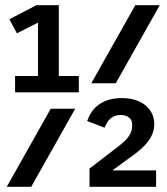

<svg xmlns="http://www.w3.org/2000/svg" viewBox="-20 -718 640 738"><path d="M38 -363H283V-426H206V-698H120L16 -644L45 -590L126 -631V-426H38ZM331 -398H425L594 -698H500ZM6 0H100L269 -300H175ZM324 0H580V-63H412L472 -107C531 -147 573 -187 573 -241C573 -297 528 -341 448 -341C367 -341 331 -298 315 -253L382 -227C393 -256 411 -276 443 -276C470 -276 488 -263 488 -240V-237C488 -206 475 -186 432 -153L324 -70Z"/></svg>

Font: IBM Mono SemiBold
Style: Regular
Weight: 600
Monospace: yes
Designer: Mike Abbink, Paul van der Laan, Pieter van Rosmalen
Foundry: Bold Monday
Version: Version 2.3